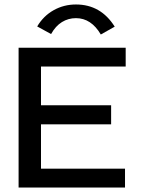

<svg xmlns="http://www.w3.org/2000/svg" viewBox="-20 -837 640 857"><path d="M63 0V-624H541V-540H163V-367H476V-282H163V-84H538V0ZM208 -685 146 -719Q174 -766 219.5 -791.5Q265 -817 319 -817Q430 -817 492 -718L430 -683Q387 -756 319 -756Q285 -756 256.5 -738.5Q228 -721 208 -685Z"/></svg>

Font: Inconsolata Expanded SemiBold
Style: Regular
Weight: 600
Width: 7
Monospace: yes
Designer: Raph Levien, Cyreal, Brenton Simpson
Foundry: Raph Levien, Cyreal, Google
Version: Version 3.001; ttfautohint (v1.8.2.53-6de2)